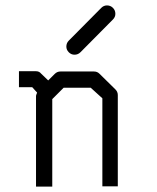

<svg xmlns="http://www.w3.org/2000/svg" viewBox="-20 -739 580 709"><path d="M158 -442 182 -466Q191 -475 203 -475H327Q339 -475 347 -467L406 -409Q415 -400 415 -388V-51H358V-376L315 -415H215L173 -373V-50H113V-385Q113 -387 117 -397L99 -417H50V-476H113Q125 -476 132 -467ZM225 -567Q225 -580 234 -589L354 -710Q363 -719 375 -719Q388 -719 397 -710Q406 -701 406 -688Q406 -676 397 -667L277 -546Q268 -537 255 -537Q243 -537 234 -546Q225 -555 225 -567Z"/></svg>

Font: 3270 Nerd Font Mono
Style: Regular
Weight: 400
Monospace: yes
Version: Version 3.0.1;Nerd Fonts 3.0.0